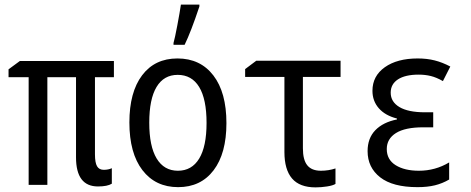

<svg xmlns="http://www.w3.org/2000/svg" viewBox="-20 -800 2040 831"><path d="M309 -119V-466H185V0H104V-466H17V-500L66 -536H473V-466H391V-132Q391 -96 400 -80.5Q409 -65 429 -65Q449 -65 464 -72V-5Q445 7 404 7Q309 7 309 -119Z M540 -270Q540 -401 595 -474Q650 -547 748 -547Q847 -547 903.5 -473.5Q960 -400 960 -267Q960 -136 904.5 -63Q849 10 751 10Q653 10 596.5 -63.5Q540 -137 540 -270ZM874 -268Q874 -371 842 -423.5Q810 -476 749 -476Q689 -476 657.5 -423.5Q626 -371 626 -269Q626 -167 658 -114Q690 -61 750 -61Q810 -61 842 -113.5Q874 -166 874 -268ZM731 -614Q737 -635 747.5 -690.5Q758 -746 763 -780H843V-772Q806 -661 779 -606H731Z M1211 -142V-467H1041V-501L1089 -537H1454V-467H1291V-158Q1291 -108 1310 -84.5Q1329 -61 1369 -61Q1402 -61 1432 -71V-4Q1421 3 1395.5 7Q1370 11 1346 11Q1277 11 1244 -27.5Q1211 -66 1211 -142Z M1571 -146Q1571 -202 1604.5 -236.5Q1638 -271 1698 -283V-287Q1647 -300 1619.5 -331.5Q1592 -363 1592 -407Q1592 -471 1645.5 -509Q1699 -547 1788 -547Q1828 -547 1861.5 -538.5Q1895 -530 1929 -512L1897 -449Q1869 -465 1844.5 -471Q1820 -477 1792 -477Q1734 -477 1702.5 -456.5Q1671 -436 1671 -399Q1671 -359 1709 -336.5Q1747 -314 1819 -314H1855V-249H1812Q1733 -249 1693.5 -224Q1654 -199 1654 -155Q1654 -109 1692.5 -85Q1731 -61 1793 -61Q1864 -61 1924 -97V-23Q1895 -6 1862.5 2Q1830 10 1787 10Q1680 10 1625.5 -32.5Q1571 -75 1571 -146Z"/></svg>

Font: Noto Sans Mono UI Cond
Style: Regular
Weight: 400
Width: 3
Monospace: yes
Designer: Monotype Design team
Foundry: Monotype Imaging Inc.
Version: Version 1.000